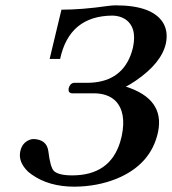

<svg xmlns="http://www.w3.org/2000/svg" viewBox="-20 -682 640 714"><path d="M248.5 -29.8Q388.7 -29.8 426.8 -153.8Q430.2 -165 432.6 -175.8Q451.2 -264.2 409.2 -307.1Q380.9 -334.5 330.1 -335H247.1Q232.4 -336.9 235.4 -354Q240.7 -372.6 255.4 -374H302.7Q425.8 -374 465.3 -475.6Q471.2 -490.7 474.6 -505.9Q490.7 -582 443.8 -611.8Q424.3 -623.5 398.4 -624Q237.8 -623 203.6 -462.9H164.6L208.5 -646Q284.2 -646 379.9 -659.7Q397.9 -662.1 410.6 -662.1Q546.9 -662.1 586.9 -596.7Q605.5 -564.5 597.2 -522Q581.5 -447.8 483.9 -381.3Q460 -365.2 447.8 -359.9Q592.8 -314 567.9 -191.9Q542 -69.3 411.6 -16.6Q340.3 11.7 256.3 12.2Q161.6 12.2 97.7 -33.2Q90.3 -38.6 85 -43Q47.4 -79.1 55.2 -118.2Q62 -151.4 90.3 -162.1Q98.1 -165 105 -165Q153.8 -163.1 159.7 -120.1Q167 -60.1 180.2 -46.4Q197.8 -29.8 248.5 -29.8Z"/></svg>

Font: Linux Libertine Slanted O
Style: Bold Slanted
Weight: 700
Designer: Philipp H. Poll
Foundry: Philipp H. Poll
Version: Version 5.0.0